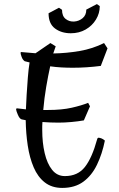

<svg xmlns="http://www.w3.org/2000/svg" viewBox="-20 -888 582 941"><path d="M285 33Q234 33 199.5 6Q165 -21 145 -68Q125 -115 116 -174.5Q107 -234 106 -299L86 -303Q76 -306 68 -324.5Q60 -343 59 -351Q59 -356 61 -356.5Q63 -357 64 -357Q75 -356 86 -354.5Q97 -353 107 -352Q108 -380 110.5 -422.5Q113 -465 116.5 -508.5Q120 -552 125 -582Q119 -584 113 -585Q107 -586 101 -588Q91 -595 86 -609Q81 -623 81 -628Q81 -633 83 -633L154 -627L227 -677L253 -661L241 -626Q306 -627 370 -638Q434 -649 490 -677L507 -651L474 -565Q404 -556 337 -556Q309 -556 281.5 -557.5Q254 -559 226 -563Q216 -518 206.5 -462.5Q197 -407 192 -349H215Q283 -349 331.5 -360Q380 -371 412 -384L421 -367L391 -298Q363 -293 329.5 -290Q296 -287 267 -287Q227 -287 188 -290Q187 -280 187 -270Q187 -260 187 -250Q187 -189 199 -137.5Q211 -86 235.5 -55.5Q260 -25 298 -25Q361 -25 396 -69.5Q431 -114 456 -205Q458 -213 463 -213Q468 -213 476.5 -210Q485 -207 494 -199Q481 -134 455.5 -81Q430 -28 388.5 2.5Q347 33 285 33ZM327 -725Q281 -725 249.5 -748.5Q218 -772 218 -823L269 -850L284 -840Q284 -809 302 -795Q320 -781 343.5 -782.5Q367 -784 385 -799Q403 -814 403 -841L455 -868L469 -858Q469 -823 450.5 -792.5Q432 -762 400 -743.5Q368 -725 327 -725Z"/></svg>

Font: Julee
Style: Regular
Weight: 400
Designer: Julian Tunni
Foundry: Julian Tunni
Version: Version 1.002; ttfautohint (v1.8.4.7-5d5b);gftools[0.9.23]